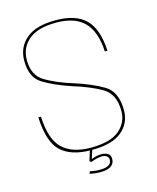

<svg xmlns="http://www.w3.org/2000/svg" viewBox="-108 -673 699 857"><g transform="rotate(-15 241.5 -244.5)"><path d="M237 4Q332 4 377 -33.5Q422 -71 422 -130.5Q422 -217 368.2 -248.5Q314.5 -280 237 -304.5Q161 -328 111 -357.8Q61 -387.5 61 -458Q61 -516 103 -551.2Q145 -586.5 230 -586.5Q316.5 -586.5 359.5 -542.8Q402.5 -499 407.5 -406H419.5Q414.5 -507.5 369 -552.5Q323.5 -597.5 230 -597.5Q139 -597.5 94 -559Q49 -520.5 49 -458Q49 -380.5 99.5 -350Q150 -319.5 226 -294Q303.5 -270.5 356.8 -240Q410 -209.5 410 -130.5Q410 -77 368.5 -42Q327 -7 237 -7Q152.5 -7 107 -49Q61.5 -91 56.5 -198.5H44.5Q49.5 -82.5 96.8 -39.2Q144 4 237 4ZM249.5 109.5Q263 109.5 275 107.2Q287 105 296 99.8Q305 94.5 310 86Q315 77.5 315 65.5Q315 47.5 302.5 40.2Q290 33 273.5 33Q259.5 33 245 36.8Q230.5 40.5 223 45.5V55Q235.5 49.5 248.8 46.2Q262 43 273 43Q286 43 294.8 48.8Q303.5 54.5 303.5 66.5Q303.5 83 290 90.8Q276.5 98.5 250 98.5Q236.5 98.5 225 97Q213.5 95.5 204.5 93.5L200 104Q209.5 106 222 107.8Q234.5 109.5 249.5 109.5ZM223 55 240.5 0H229.5L214 50Z"/></g></svg>

Font: Anybody Thin
Style: Regular
Weight: 100
Designer: Tyler Finck
Foundry: Etcetera Type Company
Version: Version 1.114;gftools[0.9.25]